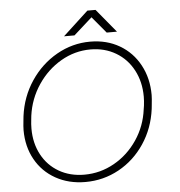

<svg xmlns="http://www.w3.org/2000/svg" viewBox="-58 -917 925 986"><g transform="rotate(-5 404.0 -424.0)"><path d="M49 -279Q49 -296 53 -332L55 -351Q68 -450 121.5 -530Q175 -610 256 -656Q337 -702 429 -702Q514 -702 580 -663.5Q646 -625 683 -556.5Q720 -488 720 -402Q720 -385 716 -349L714 -330Q701 -231 648.5 -152.5Q596 -74 516 -30Q436 14 343 14Q257 14 190 -23.5Q123 -61 86 -127.5Q49 -194 49 -279ZM673 -332 676 -351Q679 -375 679 -397Q679 -473 647 -533.5Q615 -594 557.5 -628Q500 -662 427 -662Q346 -662 274.5 -620.5Q203 -579 155 -507.5Q107 -436 95 -349L93 -330Q90 -306 90 -283Q90 -208 121.5 -149Q153 -90 210 -57Q267 -24 341 -24Q423 -24 495 -64.5Q567 -105 614.5 -175.5Q662 -246 673 -332ZM429 -862H471L571 -741H518L447 -826L352 -741H298Z"/></g></svg>

Font: Bellota Light
Style: Italic
Weight: 300
Italic angle: -7.5°
Designer: Kemie Guaida
Foundry: Kemie Guaida
Version: Version 4.001